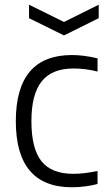

<svg xmlns="http://www.w3.org/2000/svg" viewBox="-20 -783 474 813"><path d="M103 -763 251 -690 398 -763V-706L251 -633L103 -706ZM285 10Q47 10 47 -270Q47 -550 285 -550Q334 -550 393 -536V-480Q342 -493 291 -493Q200 -493 156.5 -438.5Q113 -384 113 -270Q113 -154 155.5 -100.5Q198 -47 290 -47Q315 -47 339 -50Q363 -53 393 -59V-4Q372 2 342 6Q312 10 285 10Z"/></svg>

Font: Encode Sans Narrow
Style: Light
Weight: 300
Designer: Pablo Impallari, Andres Torresi
Foundry: Pablo Impallari, Andres Torresi
Version: Version 1.000; ttfautohint (v1.00) -l 8 -r 50 -G 200 -x 14 -